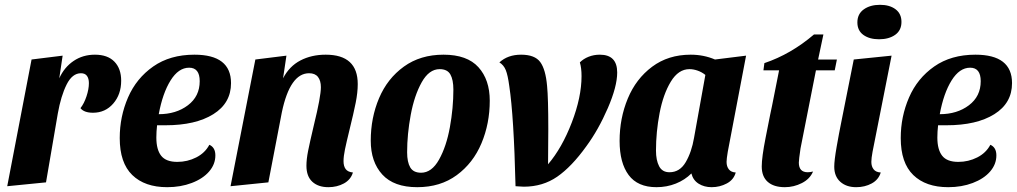

<svg xmlns="http://www.w3.org/2000/svg" viewBox="-20 -757 4221 797"><path d="M374 -530Q427 -530 455 -501Q483 -472 483 -422Q483 -365 450 -327Q417 -289 366 -289Q329 -289 314 -308Q329 -327 339 -357Q349 -387 349 -412Q349 -431 341 -442Q333 -453 316 -453Q280 -453 256.5 -406Q233 -359 220 -286L171 0L10 16L111 -510L240 -526L226 -432Q247 -478 285.5 -504Q324 -530 374 -530Z M939 -412Q939 -329 865.5 -283Q792 -237 667 -237H632Q629 -210 629 -186Q629 -136 649 -110.5Q669 -85 716 -85Q758 -85 794.5 -103.5Q831 -122 849 -156Q874 -145 874 -112Q874 -75 848 -45Q822 -15 776 2.5Q730 20 674 20Q581 20 529 -30.5Q477 -81 477 -184Q477 -273 511.5 -352.5Q546 -432 616 -481Q686 -530 787 -530Q939 -530 939 -412ZM639 -283Q711 -283 760 -320Q809 -357 809 -420Q809 -476 765 -476Q721 -476 688 -423Q655 -370 639 -283Z M1332 -530Q1465 -530 1465 -408Q1465 -373 1456.5 -330.5Q1448 -288 1431 -219Q1418 -166 1412 -137Q1406 -108 1406 -88Q1406 -67 1415 -55Q1424 -43 1445 -41Q1436 -11 1407.5 4.5Q1379 20 1343 20Q1301 20 1276.5 -2.5Q1252 -25 1252 -69Q1252 -96 1259 -131Q1266 -166 1283 -238Q1312 -356 1312 -395Q1312 -422 1300 -437.5Q1288 -453 1263 -453Q1184 -453 1150 -291L1094 0L937 16L1040 -510L1169 -526L1155 -432Q1181 -482 1227 -506Q1273 -530 1332 -530Z M2013 -339Q2013 -244 1978.5 -162Q1944 -80 1876 -30Q1808 20 1712 20Q1615 20 1567 -32.5Q1519 -85 1519 -173Q1519 -268 1553.5 -349.5Q1588 -431 1656.5 -480.5Q1725 -530 1821 -530Q1919 -530 1966 -478Q2013 -426 2013 -339ZM1670 -125Q1670 -84 1683 -62Q1696 -40 1728 -40Q1772 -40 1802.5 -94.5Q1833 -149 1847.5 -229Q1862 -309 1862 -385Q1862 -426 1849.5 -448Q1837 -470 1805 -470Q1761 -470 1730.5 -415.5Q1700 -361 1685 -280.5Q1670 -200 1670 -125Z M2094 -400Q2088 -445 2079.5 -466Q2071 -487 2053 -498Q2088 -530 2143 -530Q2200 -530 2222.5 -499.5Q2245 -469 2251 -400Q2256 -350 2256 -221Q2256 -136 2255 -75Q2313 -143 2353.5 -248.5Q2394 -354 2394 -441Q2394 -475 2387 -498Q2402 -513 2423.5 -521.5Q2445 -530 2470 -530Q2542 -530 2542 -456Q2542 -398 2503 -308Q2464 -218 2414 -150Q2353 -65 2293 -23.5Q2233 18 2154 18Q2144 18 2120 16Q2113 -275 2094 -400Z M2996 -85Q2996 -66 3005.5 -54Q3015 -42 3034 -41Q3026 -11 2997 4.5Q2968 20 2934 20Q2903 20 2880 5.5Q2857 -9 2850 -37Q2823 -10 2785.5 5Q2748 20 2705 20Q2627 20 2589.5 -30.5Q2552 -81 2552 -172Q2552 -266 2586 -348Q2620 -430 2687 -480Q2754 -530 2847 -530Q2901 -530 2948 -510L3077 -526L3001 -127Q2996 -97 2996 -85ZM2842 -470Q2796 -470 2764.5 -418Q2733 -366 2718 -287.5Q2703 -209 2703 -132Q2703 -92 2716 -67Q2729 -42 2759 -42Q2802 -42 2826.5 -84Q2851 -126 2861 -185L2908 -446Q2893 -458 2875.5 -464Q2858 -470 2842 -470Z M3445 -465H3367L3303 -141Q3296 -94 3296 -82Q3296 -42 3333 -42Q3343 -42 3355 -45Q3342 -14 3308.5 3Q3275 20 3238 20Q3192 20 3167 -2Q3142 -24 3142 -66Q3142 -104 3158 -185Q3174 -266 3177 -281L3185 -319L3214 -465H3149L3153 -495Q3263 -532 3359 -614H3398L3376 -510H3454Z M3722 -666Q3722 -631 3696 -612.5Q3670 -594 3629 -594Q3589 -594 3564 -612Q3539 -630 3539 -664Q3539 -699 3565.5 -718Q3592 -737 3633 -737Q3673 -737 3697.5 -718.5Q3722 -700 3722 -666ZM3597 -85Q3597 -66 3606.5 -54Q3616 -42 3636 -41Q3627 -11 3598.5 4.5Q3570 20 3534 20Q3493 20 3468 -2.5Q3443 -25 3443 -65Q3443 -91 3453 -148Q3463 -205 3471 -244L3524 -510L3681 -526L3602 -127Q3597 -100 3597 -85Z M4181 -412Q4181 -329 4107.5 -283Q4034 -237 3909 -237H3874Q3871 -210 3871 -186Q3871 -136 3891 -110.5Q3911 -85 3958 -85Q4000 -85 4036.5 -103.5Q4073 -122 4091 -156Q4116 -145 4116 -112Q4116 -75 4090 -45Q4064 -15 4018 2.5Q3972 20 3916 20Q3823 20 3771 -30.5Q3719 -81 3719 -184Q3719 -273 3753.5 -352.5Q3788 -432 3858 -481Q3928 -530 4029 -530Q4181 -530 4181 -412ZM3881 -283Q3953 -283 4002 -320Q4051 -357 4051 -420Q4051 -476 4007 -476Q3963 -476 3930 -423Q3897 -370 3881 -283Z"/></svg>

Font: Sansita
Style: Bold Italic
Weight: 700
Italic angle: -11°
Designer: Pablo Cosgaya
Foundry: Omnibus-Type
Version: Version 1.006